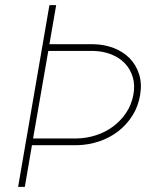

<svg xmlns="http://www.w3.org/2000/svg" viewBox="-20 -731 627 751"><path d="M199.7 -710.9 173.3 -558.1H346.2Q388.7 -557.1 425.3 -543Q461.9 -528.8 487.1 -503.2Q512.2 -477.5 523.9 -441.2Q535.6 -404.8 528.3 -360.4Q521 -314.9 498 -278.8Q475.1 -242.7 442.1 -217.3Q409.2 -191.9 367.9 -178Q326.7 -164.1 282.7 -163.1H105L77.1 0H50.8L173.3 -710.9ZM168.9 -531.7 109.4 -189.5H282.2Q320.3 -190.4 356.7 -202.4Q393.1 -214.4 422.6 -236.3Q452.1 -258.3 473.1 -289.3Q494.1 -320.3 501.5 -359.4Q508.8 -397.9 499.3 -429.4Q489.7 -460.9 468.3 -483.4Q446.8 -505.9 415 -518.3Q383.3 -530.8 346.7 -531.7Z"/></svg>

Font: Roboto Mono Thin
Style: Italic
Weight: 250
Designer: Google
Version: Version 2.000985; 2015; ttfautohint (v1.3)